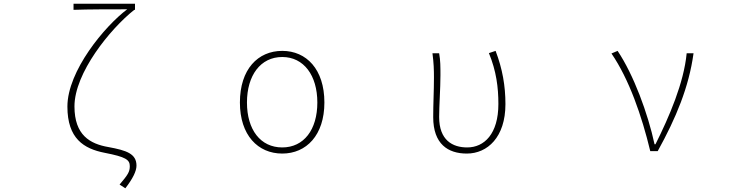

<svg xmlns="http://www.w3.org/2000/svg" viewBox="-20 -814 4040 1034"><path d="M655 200C696 147 715 107 715 78C715 14 662 -4 564 -22C465 -39 381 -86 381 -241C381 -421 573 -658 703 -761H707V-794H376V-761C450 -764 591 -764 665 -764C544 -673 343 -432 343 -240C343 -68 431 -13 544 9C657 31 679 46 679 81C679 112 668 128 624 180Z M1500 13C1630 13 1727 -86 1727 -262C1727 -441 1630 -540 1500 -540C1369 -540 1272 -441 1272 -262C1272 -86 1369 13 1500 13ZM1500 -20C1383 -20 1310 -115 1310 -262C1310 -408 1383 -507 1500 -507C1616 -507 1689 -408 1689 -262C1689 -115 1616 -20 1500 -20Z M2494 13C2605 13 2702 -75 2702 -253C2702 -351 2686 -443 2649 -540L2613 -528C2653 -431 2664 -343 2664 -254C2664 -93 2588 -20 2496 -20C2417 -20 2345 -59 2345 -184C2345 -245 2352 -338 2352 -409C2352 -453 2352 -489 2345 -527H2309C2316 -474 2317 -438 2317 -396C2317 -325 2313 -254 2313 -183C2313 -38 2393 13 2494 13Z M3482 0H3522C3621 -179 3690 -345 3715 -527H3678C3663 -368 3584 -185 3510 -37H3505C3469 -204 3392 -412 3306 -540L3273 -526C3368 -387 3436 -191 3482 0Z"/></svg>

Font: Harano Aji Gothic TW ExtraLight
Style: Regular
Weight: 250
Foundry: Masamichi Hosoda
Version: HaranoAjiGothicTW-ExtraLight version 20230610;ttx 4.39.4